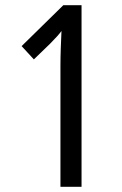

<svg xmlns="http://www.w3.org/2000/svg" viewBox="-20 -810 469 737"><path d="M293 -93V-790H223L63 -633L110 -582L172 -642C194 -664 208 -680 216 -691C214 -646 212 -600 212 -557V-93Z"/></svg>

Font: Noto Sans Kannada UI ExtraCondensed
Style: Regular
Weight: 400
Width: 2
Designer: Jelle Bosma - Monotype Design Team
Foundry: Monotype Imaging Inc.
Version: Version 2.005